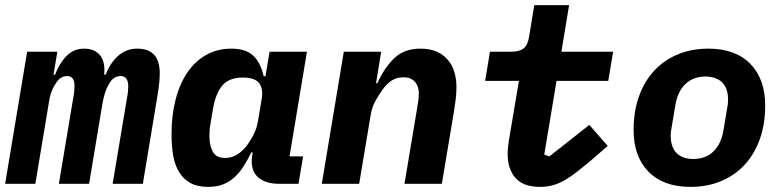

<svg xmlns="http://www.w3.org/2000/svg" viewBox="-32 -718 3052 750"><path d="M-12 0 74 -516H192L177 -426H183Q200 -471 228 -499.5Q256 -528 297 -528Q337 -528 358.5 -502.5Q380 -477 375 -426H380Q389 -448 401 -466.5Q413 -485 428 -498.5Q443 -512 461.5 -520Q480 -528 504 -528Q592 -528 592 -432Q592 -415 590 -394.5Q588 -374 585 -356L526 0H408L465 -341Q467 -350 468 -361Q469 -372 469 -382Q469 -400 461.5 -410.5Q454 -421 440 -421Q427 -421 415.5 -414.5Q404 -408 393 -389Q384 -374 378.5 -356.5Q373 -339 368 -312L316 0H198L255 -341Q257 -350 258 -361Q259 -372 259 -383Q259 -421 230 -421Q219 -421 207.5 -415Q196 -409 184 -389Q173 -372 167.5 -355Q162 -338 160 -324L106 0Z M781 12Q740 12 713 -2.5Q686 -17 669 -43.5Q652 -70 645 -108Q638 -146 638 -193Q638 -268 654 -329.5Q670 -391 700 -435Q730 -479 773.5 -503.5Q817 -528 871 -528Q930 -528 958.5 -499.5Q987 -471 998 -420H1005L1021 -516H1167L1099 -107H1152L1134 0H1059Q1002 0 973.5 -28Q945 -56 953 -110L955 -123H950Q935 -93 919.5 -68.5Q904 -44 884.5 -26Q865 -8 840 2Q815 12 781 12ZM847 -101Q873 -101 894 -114Q915 -127 932 -149Q943 -163 957 -189Q971 -215 976 -247L990 -330Q997 -371 980.5 -393Q964 -415 917 -415Q862 -415 836 -383.5Q810 -352 800 -293L790 -233Q788 -224 787 -212.5Q786 -201 786 -187Q786 -151 799 -126Q812 -101 847 -101Z M1225 0 1311 -516H1457L1437 -393H1442Q1471 -456 1509.5 -492Q1548 -528 1610 -528Q1648 -528 1674.5 -516Q1701 -504 1718 -483.5Q1735 -463 1743 -436Q1751 -409 1751 -379Q1751 -357 1748.5 -334Q1746 -311 1740 -275L1694 0H1548L1597 -293Q1599 -307 1601.5 -321.5Q1604 -336 1604 -355Q1604 -365 1601 -376Q1598 -387 1591 -396Q1584 -405 1572.5 -410.5Q1561 -416 1544 -416Q1518 -416 1499 -404Q1480 -392 1463 -369Q1452 -354 1436.5 -327.5Q1421 -301 1416 -269L1371 0Z M2078 12Q2012 12 1981.5 -23Q1951 -58 1951 -116Q1951 -130 1952.5 -144.5Q1954 -159 1958 -182L1995 -402H1863L1882 -516H1965Q1997 -516 2013.5 -529Q2030 -542 2035 -576L2055 -698H2191L2161 -516H2363L2344 -402H2142L2094 -114L2114 -107L2270 -230L2342 -148L2282 -96Q2250 -69 2224 -48.5Q2198 -28 2174.5 -14.5Q2151 -1 2128 5.5Q2105 12 2078 12Z M2665 12Q2559 12 2501 -47.5Q2443 -107 2443 -210Q2443 -284 2464.5 -343Q2486 -402 2524.5 -443Q2563 -484 2616.5 -506Q2670 -528 2735 -528Q2841 -528 2899 -468.5Q2957 -409 2957 -306Q2957 -232 2935.5 -173Q2914 -114 2875.5 -73Q2837 -32 2783.5 -10Q2730 12 2665 12ZM2676 -97Q2724 -97 2754.5 -126Q2785 -155 2794 -209L2807 -287Q2809 -296 2810.5 -307.5Q2812 -319 2812 -328Q2812 -374 2788.5 -396.5Q2765 -419 2724 -419Q2676 -419 2645.5 -390Q2615 -361 2606 -307L2593 -229Q2591 -220 2589.5 -208.5Q2588 -197 2588 -188Q2588 -142 2611.5 -119.5Q2635 -97 2676 -97Z"/></svg>

Font: IBM Plex Mono
Style: Bold Italic
Weight: 700
Italic angle: -9°
Monospace: yes
Designer: Mike Abbink, Paul van der Laan, Pieter van Rosmalen
Foundry: Bold Monday
Version: Version 2.3